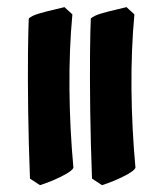

<svg xmlns="http://www.w3.org/2000/svg" viewBox="-20 -508 462 544"><path d="M61.5 -455.6Q69.8 -463.4 90.1 -469.5Q110.4 -475.6 131.3 -480.2Q152.3 -484.9 162.6 -487.8L185.1 -467.3Q175.8 -368.7 176.8 -256.6Q177.7 -144.5 188 -32.7Q185.1 -25.4 167.7 -15.4Q150.4 -5.4 129.2 3.4Q107.9 12.2 93.3 16.6Q93.3 16.6 86.2 12Q79.1 7.3 72 2.7Q64.9 -2 64.9 -2Q61 -104 59.8 -196Q58.6 -288.1 59.3 -356.7Q60.1 -425.3 61.5 -455.6ZM237.3 -455.6Q245.6 -463.4 265.9 -469.5Q286.1 -475.6 307.1 -480.2Q328.1 -484.9 338.4 -487.8L360.8 -467.3Q351.6 -368.7 352.5 -256.6Q353.5 -144.5 363.8 -32.7Q360.8 -25.4 343.5 -15.4Q326.2 -5.4 304.9 3.4Q283.7 12.2 269 16.6Q269 16.6 262 12Q254.9 7.3 247.8 2.7Q240.7 -2 240.7 -2Q236.8 -104 235.6 -196Q234.4 -288.1 235.1 -356.7Q235.8 -425.3 237.3 -455.6Z"/></svg>

Font: Namdhinggo ExtraBold
Style: Regular
Weight: 800
Designer: Victor Gaultney
Foundry: SIL International
Version: Version 3.001